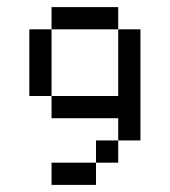

<svg xmlns="http://www.w3.org/2000/svg" viewBox="-20 -520 478 540"><path d="M125 -500V-437.5H312.5V-500ZM312.5 -437.5V-250H125V-187.5H312.5V-125H375V-437.5ZM312.5 -125H250V-62.5H312.5ZM250 -62.5H125V0H250ZM125 -250V-437.5H62.5V-250Z"/></svg>

Font: Medodica
Style: Regular
Weight: 400
Version: Version 001.000